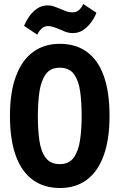

<svg xmlns="http://www.w3.org/2000/svg" viewBox="-20 -929 600 964"><path d="M281 15Q201 15 144.5 -26Q88 -67 59 -148Q30 -229 30 -347Q30 -466 60 -546.5Q90 -627 146 -668Q202 -709 280 -709Q361 -709 417 -668Q473 -627 501.5 -546.5Q530 -466 530 -347Q530 -229 500.5 -148Q471 -67 415.5 -26Q360 15 281 15ZM280 -105Q327 -105 350.5 -138Q374 -171 382 -226Q390 -281 390 -347Q390 -415 382.5 -469.5Q375 -524 351.5 -556.5Q328 -589 280 -589Q233 -589 209.5 -556Q186 -523 178 -468.5Q170 -414 170 -347Q170 -280 177.5 -225Q185 -170 209 -137.5Q233 -105 280 -105ZM167 -755 101 -799Q109 -820 125 -844Q141 -868 165 -885Q189 -902 220 -902Q235 -902 248.5 -897.5Q262 -893 274 -888Q291 -881 308 -874Q325 -867 344 -867Q364 -867 377.5 -879.5Q391 -892 398 -909L464 -865Q457 -845 440.5 -821Q424 -797 400.5 -780Q377 -763 346 -763Q324 -763 305.5 -770.5Q287 -778 269 -786Q257 -791 245 -794.5Q233 -798 221 -798Q202 -798 188.5 -785Q175 -772 167 -755Z"/></svg>

Font: Ubuntu Sans Mono
Style: Bold
Weight: 700
Monospace: yes
Designer: Dalton Maag Ltd
Foundry: Dalton Maag Ltd
Version: Version 1.006